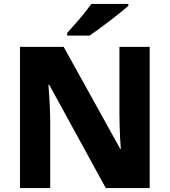

<svg xmlns="http://www.w3.org/2000/svg" viewBox="-20 -951 858 971"><path d="M737 0H515L229 -522H225Q227 -499 229 -467Q231 -435 232.5 -401Q234 -367 234 -338V0H81V-714H302L588 -198H591Q589 -220 587.5 -251Q586 -282 585 -315Q584 -348 584 -374V-714H737ZM629 -921Q613 -907 588 -887Q563 -867 534.5 -845Q506 -823 479 -803.5Q452 -784 433 -771H320V-785Q336 -803 359 -828.5Q382 -854 404 -881.5Q426 -909 442 -931H629Z"/></svg>

Font: Noto Sans Thai Looped ExtraBold
Style: Regular
Weight: 800
Designer: Sasikarn Vongin, Ben Mitchell
Foundry: The Fontpad Ltd
Version: Version 1.001; ttfautohint (v1.8.4.7-5d5b)